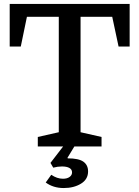

<svg xmlns="http://www.w3.org/2000/svg" viewBox="-20 -740 703 970"><path d="M29 -720H635V-505H579L547 -655H387V-72L493 -48V0H171V-48L277 -72V-655H116L85 -505H29ZM302 210Q249 210 211 182L239 143Q268 163 298 163Q319 163 331.5 154Q344 145 344 131Q344 116 330.5 108.5Q317 101 293 101Q282 101 271 102.5Q260 104 249 107L235 83L312 -17H366L321 57L322 60Q378 60 401.5 77Q425 94 425 126Q425 166 389 188Q353 210 302 210Z"/></svg>

Font: Domine Medium
Style: Regular
Weight: 500
Designer: Pablo Impallari, Rodrigo Fuenzalida, Brenda Gallo
Foundry: Pablo Impallari, Rodrigo Fuenzalida, Brenda Gallo
Version: Version 2.000